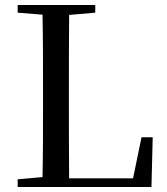

<svg xmlns="http://www.w3.org/2000/svg" viewBox="-20 -752 670 772"><path d="M51 -701 151 -693C153 -593 153 -493 153 -392V-328C153 -237 153 -138 151 -40L51 -31V0H589L594 -200H549L515 -35H258C257 -136 257 -236 257 -325V-384C257 -492 257 -593 258 -692L363 -701V-732H51Z"/></svg>

Font: Noto Serif KR Medium
Style: Regular
Weight: 500
Designer: Ryoko NISHIZUKA 西塚涼子 (kana & ideographs); Frank Grießhammer (Latin, Greek & Cyrillic); Wenlong ZHANG 张文龙 (bopomofo); San
Foundry: Adobe
Version: Version 2.001;hotconv 1.1.0;makeotfexe 2.6.0